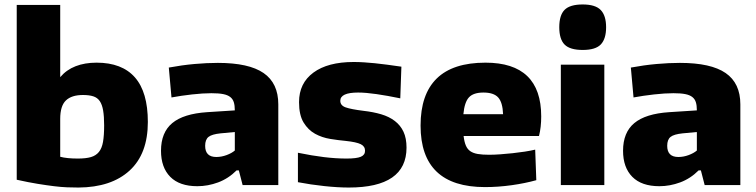

<svg xmlns="http://www.w3.org/2000/svg" viewBox="-20 -830 3391 861"><path d="M332 11Q307 11 281 10Q255 9 222.5 5Q190 1 149.5 -5.5Q109 -12 55 -24V-808H250V-484Q278 -517 319 -533Q360 -549 413 -549Q527 -549 585 -483Q643 -417 643 -283Q643 -140 561 -65Q479 10 332 11ZM329 -119Q365 -119 387.5 -125.5Q410 -132 423.5 -148.5Q437 -165 442 -194Q447 -223 447 -268Q447 -308 442.5 -334.5Q438 -361 427.5 -376.5Q417 -392 398.5 -398Q380 -404 352 -404Q301 -404 275.5 -379.5Q250 -355 250 -297V-127Q280 -119 329 -119Z M865 5Q785 5 743.5 -37Q702 -79 702 -154Q702 -236 752.5 -278Q803 -320 909 -327L1033 -335Q1033 -357 1028.5 -371.5Q1024 -386 1012.5 -395Q1001 -404 981 -408Q961 -412 928 -412Q890 -412 841 -406.5Q792 -401 749 -393L737 -527Q796 -538 852 -543Q908 -548 957 -548Q1096 -548 1162 -502.5Q1228 -457 1228 -362V0H1068L1051 -66H1041Q1004 -29 958 -12Q912 5 865 5ZM950 -126Q973 -126 996 -134.5Q1019 -143 1033 -155V-238L969 -232Q930 -228 915 -216Q900 -204 900 -176Q900 -126 950 -126Z M1544 11Q1496 11 1434.5 4.5Q1373 -2 1316 -13V-145Q1379 -132 1432.5 -125.5Q1486 -119 1534 -119Q1579 -119 1598 -127Q1617 -135 1617 -154Q1617 -174 1597.5 -183.5Q1578 -193 1531 -198Q1498 -201 1461 -207Q1424 -213 1393 -230Q1362 -247 1341.5 -280.5Q1321 -314 1321 -372Q1321 -457 1385.5 -504.5Q1450 -552 1566 -552Q1589 -552 1612 -550.5Q1635 -549 1660.5 -546.5Q1686 -544 1715.5 -540Q1745 -536 1780 -531L1775 -389Q1717 -401 1668.5 -408Q1620 -415 1586 -415Q1506 -415 1506 -378Q1506 -357 1530 -348.5Q1554 -340 1610 -333Q1654 -328 1689.5 -317.5Q1725 -307 1750.5 -287.5Q1776 -268 1789.5 -239Q1803 -210 1803 -168Q1803 11 1544 11Z M2155 9Q1866 9 1866 -267Q1866 -407 1938.5 -478Q2011 -549 2157 -549Q2407 -549 2407 -308Q2407 -259 2397 -220H2059Q2062 -194 2069 -177.5Q2076 -161 2089 -152Q2102 -143 2122.5 -139.5Q2143 -136 2173 -136Q2196 -136 2223.5 -138Q2251 -140 2279 -143Q2307 -146 2333 -150Q2359 -154 2380 -159L2385 -22Q2335 -8 2274.5 0.5Q2214 9 2155 9ZM2148 -415Q2103 -415 2083 -393.5Q2063 -372 2058 -318H2236Q2234 -371 2214 -393Q2194 -415 2148 -415Z M2593 -606Q2536 -606 2512 -630Q2488 -654 2488 -708Q2488 -762 2512 -786Q2536 -810 2593 -810Q2650 -810 2674 -785Q2698 -760 2698 -708Q2698 -656 2674.5 -631Q2651 -606 2593 -606ZM2495 -540H2690V0H2495Z M2937 5Q2857 5 2815.5 -37Q2774 -79 2774 -154Q2774 -236 2824.5 -278Q2875 -320 2981 -327L3105 -335Q3105 -357 3100.5 -371.5Q3096 -386 3084.5 -395Q3073 -404 3053 -408Q3033 -412 3000 -412Q2962 -412 2913 -406.5Q2864 -401 2821 -393L2809 -527Q2868 -538 2924 -543Q2980 -548 3029 -548Q3168 -548 3234 -502.5Q3300 -457 3300 -362V0H3140L3123 -66H3113Q3076 -29 3030 -12Q2984 5 2937 5ZM3022 -126Q3045 -126 3068 -134.5Q3091 -143 3105 -155V-238L3041 -232Q3002 -228 2987 -216Q2972 -204 2972 -176Q2972 -126 3022 -126Z"/></svg>

Font: Encode Sans Normal
Style: ExtraBold
Weight: 800
Designer: Pablo Impallari, Andres Torresi
Foundry: Pablo Impallari, Andres Torresi
Version: Version 1.000; ttfautohint (v1.00) -l 8 -r 50 -G 200 -x 14 -